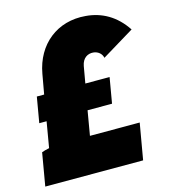

<svg xmlns="http://www.w3.org/2000/svg" viewBox="-118 -800 787 887"><g transform="rotate(-15 275.5 -357.0)"><path d="M111 -507 94 -412H59L38 -290H73L52 -167C37 -164 24 -160 16 -157L-11 0H457L487 -173H249L269 -290H386L407 -412H291L305 -492C312 -530 338 -543 363 -541C386 -539 403 -524 407 -504L562 -598C514 -671 448 -707 373 -713C239 -725 135 -642 111 -507Z"/></g></svg>

Font: Fixel Display Black
Style: Italic
Weight: 900
Italic angle: -10°
Designer: AlfaBravo + MacPaw
Foundry: Kyrylo Tkachov, Marchela Mozhyna, Serhii Makarenko, Maria Weinstein, Zakhar Kryvoshyya
Version: Version 1.210;Glyphs 3.2 (3217)